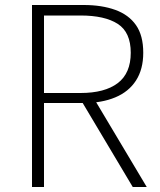

<svg xmlns="http://www.w3.org/2000/svg" viewBox="-20 -748 639 768"><path d="M108 0V-728H315Q387 -728 441 -708.5Q495 -689 524 -647.5Q553 -606 553 -537Q553 -471 524 -426Q495 -381 441 -358.5Q387 -336 315 -336H156V0ZM156 -376H302Q399 -376 451 -415.5Q503 -455 503 -537Q503 -619 451 -652.5Q399 -686 302 -686H156ZM511 0 303 -349 351 -362 567 0Z"/></svg>

Font: Noto Sans KR ExtraLight
Style: Regular
Weight: 250
Designer: Ryoko NISHIZUKA  (kana, bopomofo & ideographs); Paul D. Hunt (Latin, Greek & Cyrillic); Sandoll Communications , Soo-you
Foundry: Adobe
Version: Version 2.004-H2;hotconv 1.0.118;makeotfexe 2.5.65603